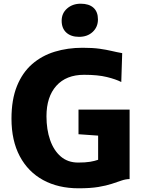

<svg xmlns="http://www.w3.org/2000/svg" viewBox="-20 -1009 776 1037"><path d="M42 -368Q42 -471 71.5 -544Q101 -617 153.5 -662.8Q206 -708.5 275.8 -729.8Q345.5 -751 426 -751Q480.5 -751 517.5 -745.8Q554.5 -740.5 583 -733.8Q611.5 -727 640 -722L635 -566Q606 -581 557.2 -593Q508.5 -605 434 -605Q337.5 -605 284.2 -545.5Q231 -486 231 -381Q231 -309 250.8 -252.5Q270.5 -196 308.5 -163.5Q346.5 -131 402 -131Q441 -131 466.5 -135.2Q492 -139.5 510 -146V-276.5L404 -284V-417H680V-42Q658.5 -41.5 636 -33.8Q613.5 -26 584 -16.2Q554.5 -6.5 511.5 0.8Q468.5 8 405 8Q294.5 8 213 -36.5Q131.5 -81 86.8 -165.2Q42 -249.5 42 -368ZM407 -810Q363.5 -810 338.2 -833Q313 -856 313 -897Q313 -937.5 342.5 -963.2Q372 -989 416 -989Q460.5 -989 484.8 -967.2Q509 -945.5 509 -904Q509 -863 480.5 -836.5Q452 -810 407 -810Z"/></svg>

Font: Merriweather Sans ExtraBold
Style: Regular
Weight: 800
Designer: Eben Sorkin
Foundry: Eben Sorkin
Version: Version 2.001; ttfautohint (v1.8.3)